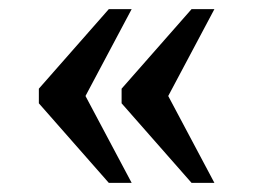

<svg xmlns="http://www.w3.org/2000/svg" viewBox="-20 -480 554 420"><path d="M399 -80 246 -254V-286L399 -460H449L348 -270L449 -80ZM218 -80 65 -254V-286L218 -460H268L167 -270L268 -80Z"/></svg>

Font: Noto Serif Grantha
Style: Regular
Weight: 400
Designer: Monotype Design Team
Foundry: Monotype Imaging Inc.
Version: Version 2.004; ttfautohint (v1.8.4.7-5d5b)